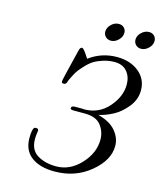

<svg xmlns="http://www.w3.org/2000/svg" viewBox="-131 -985 922 1101"><g transform="rotate(15 329.5 -434.5)"><path d="M109.9 -127Q109.9 -181.2 123 -189.9Q125 -191.9 132.8 -191.9Q147 -191.9 147 -179.2Q147 -177.2 144.5 -161.6Q142.1 -146 142.1 -129.9Q142.1 -64 188 -36.4Q233.9 -8.8 298.8 -8.8Q380.9 -8.8 443.4 -75.9Q505.9 -143.1 505.9 -222.2Q505.9 -269 477.1 -306.6Q448.2 -344.2 380.9 -344.2H314.9Q305.2 -344.2 299.6 -346.2Q293.9 -348.1 294.9 -355Q294.9 -367.2 317.9 -367.2H361.8Q362.8 -367.2 365 -366.7Q367.2 -366.2 369.1 -366.2Q457 -366.2 513.4 -430.7Q569.8 -495.1 569.8 -565.9Q569.8 -612.8 543.9 -643.3Q518.1 -673.8 470.2 -673.8Q435.1 -673.8 403.6 -663.8Q372.1 -653.8 350.6 -640.9Q329.1 -627.9 308.6 -606Q288.1 -584 277.1 -570.1Q266.1 -556.2 254.6 -532.5Q243.2 -508.8 241 -504.9Q238.8 -501 234.9 -487.8L233.9 -485.8Q229 -478 217.8 -478Q205.6 -478 206.1 -488.8Q206.1 -498.5 252 -683.1Q256.8 -704.1 268.1 -704.1Q272.9 -704.1 281.5 -694.6Q290 -685.1 312 -650.9Q385.3 -705.1 476.1 -705.1Q555.2 -705.1 606.2 -663.6Q657.2 -622.1 657.2 -555.2Q657.2 -501 621.6 -456.5Q585.9 -412.1 543.5 -389.2Q501 -366.2 459 -356.9V-356Q528.8 -337.9 563 -297.4Q597.2 -256.8 597.2 -209Q597.2 -124 508.5 -51Q419.9 22 297.9 22Q210 22 159.9 -15.9Q109.9 -53.7 109.9 -127ZM372.1 -829.1Q372.1 -852.1 392.1 -871.6Q412.1 -891.1 437 -891.1Q456.1 -891.1 468 -879.2Q480 -867.2 480 -849.1Q480 -825.2 460 -805.7Q439.9 -786.1 416 -786.1Q397 -786.1 384.5 -798.6Q372.1 -811 372.1 -829.1ZM551.3 -829.1Q551.3 -852.1 571.3 -871.6Q591.3 -891.1 616.2 -891.1Q635.3 -891.1 647.2 -879.2Q659.2 -867.2 659.2 -849.1Q659.2 -825.2 639.2 -805.7Q619.1 -786.1 595.2 -786.1Q576.2 -786.1 563.7 -798.6Q551.3 -811 551.3 -829.1Z"/></g></svg>

Font: CMU Classical Serif
Style: Italic
Weight: 500
Italic angle: -14.04°
Version: Version 0.7.0